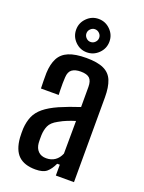

<svg xmlns="http://www.w3.org/2000/svg" viewBox="-153 -886 725 965"><g transform="rotate(20 209.0 -404.0)"><path d="M162 6.5Q102.5 6.5 71.2 -23.2Q40 -53 35 -117.5Q34.5 -129.5 34.2 -142Q34 -154.5 34.5 -166Q37 -203 49.2 -231.5Q61.5 -260 89.2 -283Q117 -306 164 -327Q189.5 -338 216.2 -348Q243 -358 271 -367V-474.5Q271 -506 257 -520Q243 -534 209 -534Q179.5 -534 162.8 -522Q146 -510 144.5 -480Q143.5 -467.5 143.2 -448.2Q143 -429 143.5 -411.2Q144 -393.5 144.5 -385.5H49.5Q49 -403.5 48.5 -425.5Q48 -447.5 48.5 -468Q50.5 -516.5 66.8 -547.5Q83 -578.5 118.2 -593.2Q153.5 -608 212.5 -608Q272 -608 305.8 -592.2Q339.5 -576.5 353.2 -542.5Q367 -508.5 367 -454L366.5 0H269.5V-58H255.5Q241 -26.5 221.8 -10Q202.5 6.5 162 6.5ZM193.5 -65Q220.5 -65 240 -78.5Q259.5 -92 270 -117.5L271 -292.5Q251 -286.5 230 -278.2Q209 -270 185.5 -256.5Q153 -239 143 -216.5Q133 -194 132 -166Q131.5 -152.5 131.8 -143.5Q132 -134.5 132.5 -124Q135 -96.5 150.8 -80.8Q166.5 -65 193.5 -65ZM203 -635Q167 -635 140.8 -661.2Q114.5 -687.5 114.5 -724.5Q114.5 -761 140.8 -787.2Q167 -813.5 203 -813.5Q240 -813.5 266.2 -787.2Q292.5 -761 292.5 -724.5Q292.5 -687.5 266 -661.2Q239.5 -635 203 -635ZM203 -690.5Q217.5 -690.5 227.5 -700.8Q237.5 -711 237.5 -724.5Q237.5 -738.5 227.2 -748.5Q217 -758.5 203 -758.5Q190 -758.5 179.8 -748.5Q169.5 -738.5 169.5 -724.5Q169.5 -711 179.5 -700.8Q189.5 -690.5 203 -690.5Z"/></g></svg>

Font: Big Shoulders Text Thin SemiBold
Style: Regular
Weight: 600
Version: Version 2.002